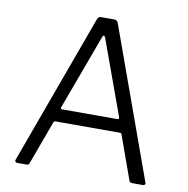

<svg xmlns="http://www.w3.org/2000/svg" viewBox="-82 -822 880 901"><g transform="rotate(10 358.0 -371.0)"><path d="M57 0Q52 0 49.5 -4Q47 -8 49 -14L310 -729Q313 -736 317 -739Q321 -742 328 -742H388Q405 -742 409 -729L667 -14Q670 -9 667 -4.5Q664 0 658 0H607Q595 0 592 -9L518 -215Q517 -219 515 -221Q513 -223 507 -223H203Q195 -223 192 -215L116 -8Q115 -4 112 -2Q109 0 103 0H57ZM485 -284Q496 -284 492 -295L363 -650Q359 -659 355.5 -659Q352 -659 348 -649L217 -294Q213 -284 222 -284Z"/></g></svg>

Font: Libre Franklin Light
Style: Regular
Weight: 300
Designer: Pablo Impallari, Rodrigo Fuenzalida, Nhung Nguyen
Foundry: Impallari Type
Version: Version 3.000